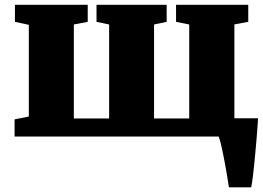

<svg xmlns="http://www.w3.org/2000/svg" viewBox="-20 -576 1108 810"><path d="M41.5 -72.3 101.6 -84.5V-471.2L43 -483.9V-555.7H350.1V-483.9L291.5 -472.7V-76.2H440.4V-472.7L387.2 -483.9V-555.7H683.1V-483.9L629.9 -472.7V-76.2H778.3V-472.7L722.7 -483.9V-555.7H1027.3V-483.9L968.8 -473.1V-77.1H1068.4Q1068.4 -71.3 1067.4 -56.6Q1066.4 -42 1064.9 -22Q1063.5 -2 1061.3 22.5Q1059.1 46.9 1056.9 71.5Q1054.7 96.2 1052.2 120.1Q1049.8 144 1047.4 163.6Q1044.9 183.1 1043 196.5Q1041 210 1039.6 214.4H945.8Q944.3 206.5 941.9 189.9Q939.5 173.3 935.8 152.1Q932.1 130.9 927.7 107.2Q923.3 83.5 918.9 62.3Q914.6 41 910.2 24.4Q905.8 7.8 902.3 0H41.5Z"/></svg>

Font: Merriweather UltraBold
Style: Regular
Weight: 900
Designer: Eben Sorkin ( sorkintype@gmail.com )
Foundry: Eben Sorkin
Version: Version 1.570; ttfautohint (v1.3) -l 8 -r 32 -G 0 -x 0 -H 60